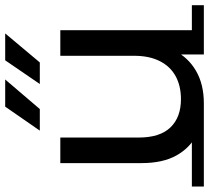

<svg xmlns="http://www.w3.org/2000/svg" viewBox="-54 -724 786 721"><g transform="rotate(-90 338.5 -364.0)"><path d="M310 9Q245 9 194.5 -16.5Q144 -42 115 -93.5Q86 -145 86 -225V-530H182V-236Q182 -156 220 -116.5Q258 -77 326 -77Q376 -77 412.5 -97Q449 -117 469 -156.5Q489 -196 489 -253V-530H585V8H494V-139L509 -102Q483 -50 432.5 -20.5Q382 9 310 9ZM-2 9V-36H314L310 9ZM494 9V-36H679V9ZM383 -607 472 -737H573L464 -607ZM208 -607 298 -737H400L289 -607Z"/></g></svg>

Font: Montserrat Underline Thin Medium
Style: Regular
Weight: 500
Version: Version 9.000